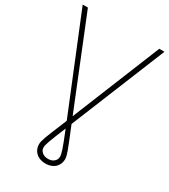

<svg xmlns="http://www.w3.org/2000/svg" viewBox="-245 -811 993 1126"><g transform="rotate(30 251.0 -248.5)"><path d="M8.8 -707 250 -110.4 492.2 -707H527.3L267.1 -67.9L274.4 -49.8Q314.5 47.9 326.2 80.3Q337.9 112.8 337.9 129.9Q337.9 152.8 327.1 171.1Q316.4 189.5 296.4 199.7Q276.4 210 250 210Q223.1 210 203.1 199.7Q183.1 189.5 172.1 171.1Q161.1 152.8 161.1 129.9Q161.1 112.3 172.1 82Q183.1 51.8 221.7 -41L233.4 -69.8L-26.4 -707ZM250 178.7Q273.9 178.7 289.3 165.5Q304.7 152.3 304.7 132.8Q305.2 118.2 294.2 85.7Q283.2 53.2 250.5 -27.3Q215.8 57.1 204.6 87.9Q193.4 118.7 193.4 132.8Q193.4 152.3 209.2 165.5Q225.1 178.7 250 178.7Z"/></g></svg>

Font: Pretendard GOV Thin
Style: Regular
Weight: 100
Designer: Base glyphs from Inter by Rasmus Andersson; Hangeul glyphs from Noto Sans CJK(Source Han Sans) by Jang Soo-young and Kan
Foundry: Kil Hyung-jin
Version: Version 1.309